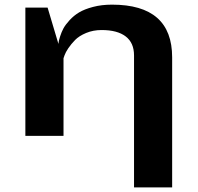

<svg xmlns="http://www.w3.org/2000/svg" viewBox="-20 -588 855 831"><path d="M560.1 223.1V-348.1Q560.1 -402.8 523.9 -430.4Q487.8 -458 419.9 -458Q383.3 -458 352.8 -445.3Q322.3 -432.6 304.9 -414.8Q287.6 -397 275.6 -379.2Q263.7 -361.3 259.3 -348.6L254.9 -335.9V0H89.8V-555.2H186L232.9 -397.9Q233.4 -401.4 234.1 -407.5Q234.9 -413.6 240.5 -431.4Q246.1 -449.2 254.6 -465.1Q263.2 -481 281.2 -500.7Q299.3 -520.5 322.5 -534.4Q345.7 -548.3 382.8 -558.1Q419.9 -567.9 464.8 -567.9Q725.1 -567.9 725.1 -339.8V223.1Z"/></svg>

Font: Sporting Grotesque
Style: Bold
Weight: 700
Designer: Lucas LE BIHAN
Foundry: Lucas LE BIHAN
Version: Version 2.002;PS 2.2;hotconv 1.0.88;makeotf.lib2.5.647800